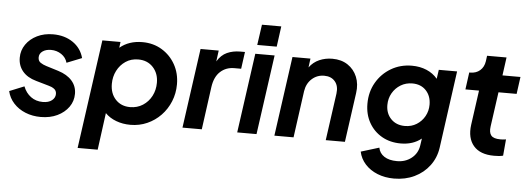

<svg xmlns="http://www.w3.org/2000/svg" viewBox="-57 -916 3588 1307"><g transform="rotate(5 1737.0 -262.5)"><path d="M238 12Q181 12 133 -7.5Q85 -27 52.5 -62.5Q20 -98 9 -145L110 -186Q127 -142 161.5 -116.5Q196 -91 243 -91Q283 -91 305.5 -109Q328 -127 328 -153Q328 -176 311 -188Q294 -200 273 -205L186 -230Q125 -247 93 -285.5Q61 -324 61 -378Q61 -428 89 -468.5Q117 -509 165 -532.5Q213 -556 274 -556Q353 -556 409.5 -517.5Q466 -479 484 -412L381 -371Q371 -407 339.5 -428Q308 -449 269 -449Q234 -449 211.5 -433Q189 -417 189 -391Q189 -367 206 -355.5Q223 -344 246 -337L330 -311Q391 -292 424 -254.5Q457 -217 457 -165Q457 -115 428.5 -75Q400 -35 351 -11.5Q302 12 238 12Z M507 200 611 -544H735L730 -504Q792 -556 884 -556Q959 -556 1017.5 -520.5Q1076 -485 1109.5 -425Q1143 -365 1143 -290Q1143 -228 1120.5 -173Q1098 -118 1058 -76.5Q1018 -35 965 -11.5Q912 12 851 12Q798 12 753 -5Q708 -22 678 -53L644 200ZM838 -108Q887 -108 925 -132.5Q963 -157 984.5 -198Q1006 -239 1006 -289Q1006 -353 967.5 -394.5Q929 -436 866 -436Q817 -436 780 -411Q743 -386 722 -345Q701 -304 701 -255Q701 -189 739 -148.5Q777 -108 838 -108Z M1206 0 1282 -544H1406L1396 -469Q1423 -514 1463 -532Q1503 -550 1553 -550H1585L1569 -434H1522Q1466 -434 1427 -398.5Q1388 -363 1378 -293L1338 0Z M1664 -605 1684 -745H1816L1797 -605ZM1580 0 1656 -544H1788L1712 0Z M1834 0 1910 -544H2033L2025 -483Q2052 -520 2093 -538Q2134 -556 2182 -556Q2244 -556 2287.5 -527Q2331 -498 2351.5 -448.5Q2372 -399 2363 -337L2316 0H2185L2230 -322Q2237 -374 2211 -405Q2185 -436 2137 -436Q2088 -436 2052.5 -404Q2017 -372 2009 -319L1965 0Z M2670 220Q2608 220 2557 199.5Q2506 179 2472.5 142Q2439 105 2429 57L2553 19Q2560 57 2593 78.5Q2626 100 2680 100Q2738 100 2779.5 67Q2821 34 2829 -20L2836 -68Q2779 -22 2695 -22Q2622 -22 2566 -54Q2510 -86 2478 -142.5Q2446 -199 2446 -272Q2446 -353 2483 -417Q2520 -481 2583.5 -518.5Q2647 -556 2726 -556Q2781 -556 2826 -537Q2871 -518 2901 -482L2910 -544H3035L2962 -16Q2952 53 2912 106.5Q2872 160 2809.5 190Q2747 220 2670 220ZM2713 -143Q2758 -143 2793 -165Q2828 -187 2848 -223Q2868 -259 2868 -302Q2868 -361 2833 -398.5Q2798 -436 2739 -436Q2695 -436 2659.5 -414.5Q2624 -393 2603 -356.5Q2582 -320 2582 -275Q2582 -217 2618 -180Q2654 -143 2713 -143Z M3335 6Q3240 6 3195 -46.5Q3150 -99 3162 -190L3195 -427H3102L3118 -544H3125Q3165 -544 3191.5 -567Q3218 -590 3224 -630L3229 -668H3362L3345 -544H3468L3452 -427H3328L3295 -191Q3289 -149 3305.5 -129Q3322 -109 3368 -109Q3377 -109 3386 -109.5Q3395 -110 3407 -112L3397 0Q3383 4 3365.5 5Q3348 6 3335 6Z"/></g></svg>

Font: Plus Jakarta Sans
Style: Bold Italic
Weight: 700
Italic angle: -8°
Designer: Gumpita Rahayu
Foundry: Tokotype
Version: Version 2.071; ttfautohint (v1.8.4.7-5d5b);gftools[0.9.29]